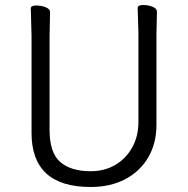

<svg xmlns="http://www.w3.org/2000/svg" viewBox="-20 -729 750 767"><path d="M180 -680 178 -584V-210Q178 -119 220.5 -82Q263 -45 342 -45Q398 -45 441 -70.5Q484 -96 508.5 -140.5Q533 -185 533 -242V-595L530 -697Q530 -709 551 -709Q572 -709 589.5 -702Q607 -695 607 -682L605 -594V-230Q605 -156 572 -100Q539 -44 480 -13Q421 18 342 18Q106 18 106 -198V-586L103 -695Q103 -707 124 -707Q145 -707 162.5 -700Q180 -693 180 -680Z"/></svg>

Font: LXGW WenKai Lite
Style: Regular
Weight: 400
Designer: LXGW / Fontworks Inc.
Foundry: LXGW / Fontworks Inc.
Version: Version 1.511; March 25, 2025